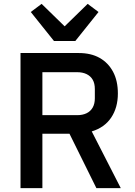

<svg xmlns="http://www.w3.org/2000/svg" viewBox="-20 -972 695 992"><path d="M199 -281V0H86V-698H387Q450 -698 494.5 -673Q539 -648 564 -601.5Q589 -555 589 -489Q589 -416 554.5 -364.5Q520 -313 454 -293L604 0H478L339 -281ZM199 -377H379Q407 -377 427.5 -387Q448 -397 459 -416.5Q470 -436 470 -464V-512Q470 -541 459 -560Q448 -579 427.5 -589Q407 -599 379 -599H199ZM369 -760H259L139 -910L195 -952L314 -836L433 -952L489 -910Z"/></svg>

Font: IBM Plex Sans Medium
Style: Regular
Weight: 500
Designer: Mike Abbink, Paul van der Laan, Pieter van Rosmalen
Foundry: Bold Monday
Version: Version 3.201